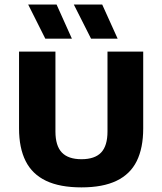

<svg xmlns="http://www.w3.org/2000/svg" viewBox="-20 -824 720 852"><path d="M341.5 7.5Q245.5 7.5 184.2 -21.8Q123 -51 93.8 -109.2Q64.5 -167.5 64.5 -254V-595H226V-240.5Q226 -177 254.5 -147.2Q283 -117.5 341.5 -117.5Q400.5 -117.5 428.8 -147.2Q457 -177 457 -240.5V-595H615.5V-254Q615.5 -167.5 586.8 -109.2Q558 -51 497.2 -21.8Q436.5 7.5 341.5 7.5ZM384 -652.5 307.5 -804H433.5L502 -652.5ZM181 -652.5 105 -804H231L299 -652.5Z"/></svg>

Font: Encode Sans SC Condensed Thin
Style: Bold
Weight: 700
Version: Version 3.002